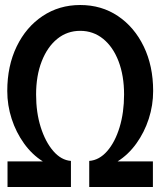

<svg xmlns="http://www.w3.org/2000/svg" viewBox="-20 -746 640 766"><path d="M10 0V-102H151Q108 -129 76 -173.5Q44 -218 26.5 -272Q9 -326 9 -383Q9 -483 46.5 -560.5Q84 -638 150 -682Q216 -726 300 -726Q385 -726 450.5 -682Q516 -638 553.5 -560.5Q591 -483 591 -383Q591 -326 573.5 -272Q556 -218 524 -173.5Q492 -129 449 -102H590V0H336V-104Q376 -107 407.5 -143Q439 -179 457 -238Q475 -297 475 -369Q475 -444 453 -501.5Q431 -559 391.5 -591Q352 -623 300 -623Q248 -623 208.5 -591Q169 -559 146.5 -501.5Q124 -444 124 -369Q124 -297 142.5 -238.5Q161 -180 192.5 -143.5Q224 -107 263 -104V0Z"/></svg>

Font: Geist Mono SemiBold
Style: Regular
Weight: 600
Monospace: yes
Designer: Basement.studio, Andrés Briganti, Mateo Zaragoza
Foundry: Basement.studio, Vercel, Andrés Briganti, Guido Ferreyra, Mateo Zaragoza
Version: Version 1.500; ttfautohint (v1.8.4.7-5d5b)